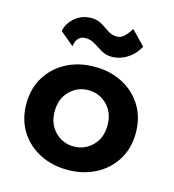

<svg xmlns="http://www.w3.org/2000/svg" viewBox="-104 -766 784 864"><g transform="rotate(15 288.0 -334.5)"><path d="M102 -587Q109 -624 141 -651Q173 -678 216 -678Q241 -678 257 -670Q273 -662 286 -652.5Q299 -643 313.5 -635Q328 -627 349 -627Q366 -627 381 -641Q396 -655 411 -679L474 -614Q466 -596 448 -577Q430 -558 404 -545.5Q378 -533 349 -533Q322 -533 300.5 -545.5Q279 -558 259 -571Q239 -584 215 -584Q196 -584 185.5 -574.5Q175 -565 171 -553Q167 -541 167 -533ZM33 -230Q33 -302 66.5 -356Q100 -410 157.5 -440Q215 -470 288 -470Q361 -470 418.5 -440Q476 -410 509.5 -356Q543 -302 543 -230Q543 -158 509.5 -104Q476 -50 418.5 -20Q361 10 288 10Q215 10 157.5 -20Q100 -50 66.5 -104Q33 -158 33 -230ZM165 -230Q165 -171 201 -135Q237 -99 288 -99Q339 -99 375 -135Q411 -171 411 -230Q411 -289 375 -325Q339 -361 288 -361Q237 -361 201 -325Q165 -289 165 -230Z"/></g></svg>

Font: Jost* Semi
Style: Regular
Weight: 600
Version: Version 3.7